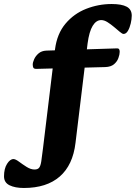

<svg xmlns="http://www.w3.org/2000/svg" viewBox="-62 -716 676 956"><path d="M57 220Q13 220 -14.5 206.5Q-42 193 -42 162Q-42 124 -27 100Q-12 76 5 76Q15 76 32.5 89Q50 102 70.5 115Q91 128 110 128Q126 128 133 119Q140 110 143.5 87.5Q147 65 152 23L212 -471Q222 -548 264 -598Q306 -648 367 -672Q428 -696 494 -696Q544 -696 569 -682.5Q594 -669 594 -638Q594 -621 589 -599.5Q584 -578 575 -562.5Q566 -547 553 -547Q547 -547 534.5 -557.5Q522 -568 506 -581.5Q490 -595 473.5 -605.5Q457 -616 442 -616Q417 -616 399.5 -587.5Q382 -559 374 -499L314 -5Q301 106 235.5 163Q170 220 57 220ZM119 -373Q107 -373 104 -379Q101 -385 101 -395Q101 -405 108 -421Q115 -437 130 -450Q145 -463 169 -464L516 -475Q528 -476 531 -471Q534 -466 534 -458Q534 -445 527.5 -427Q521 -409 505.5 -396Q490 -383 462 -382Z"/></svg>

Font: Alkatra
Style: Regular
Weight: 400
Designer: Suman Bhandary
Version: Version 1.100;gftools[0.9.22]